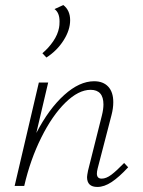

<svg xmlns="http://www.w3.org/2000/svg" viewBox="-20 -737 566 761"><path d="M148 -526Q173 -547 191 -573.5Q209 -600 214 -627Q216 -636 216 -652Q216 -687 196 -701L231 -717Q258 -696 258 -657Q258 -618 232 -577Q206 -536 164 -509ZM488 -74Q452 -35 422.5 -15.5Q393 4 366 4Q325 4 325 -35Q325 -41 329 -61L384 -280Q390 -304 390 -323Q390 -381 339 -381Q291 -381 239 -330Q187 -279 143.5 -191.5Q100 -104 76 0H38L134 -410H171L124 -210Q174 -306 234.5 -360.5Q295 -415 353 -415Q389 -415 409 -393.5Q429 -372 429 -332Q429 -308 422 -281L367 -69Q364 -57 364 -49Q364 -29 383 -29Q401 -29 421.5 -44.5Q442 -60 472 -91Z"/></svg>

Font: Ysabeau Light
Style: Italic
Weight: 300
Italic angle: -12°
Designer: Christian Thalmann (Catharsis Fonts)
Version: Version 0.003